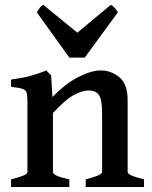

<svg xmlns="http://www.w3.org/2000/svg" viewBox="-20 -752 611 772"><path d="M24.4 0V-30.8Q56.6 -39.1 73.5 -45.9Q90.3 -52.7 90.3 -60.5V-339.8Q90.3 -365.2 87.6 -377.4Q85 -389.6 71.3 -394.5Q57.6 -399.4 24.4 -402.8V-432.1Q66.4 -437.5 99.9 -446.3Q133.3 -455.1 166 -468.8L185.5 -449.2L190.9 -361.8Q243.2 -416 295.2 -442.4Q347.2 -468.8 385.3 -468.8Q427.2 -468.8 460.2 -441.2Q493.2 -413.6 493.2 -349.6V-60.5Q493.2 -54.2 506.8 -47.4Q520.5 -40.5 559.1 -30.8V0H324.7V-30.8Q359.9 -40 375.2 -47.1Q390.6 -54.2 390.6 -60.5V-294.4Q390.6 -350.1 378.4 -369.1Q366.2 -388.2 335.4 -388.2Q310.1 -388.2 275.1 -368.9Q240.2 -349.6 192.9 -297.4V-60.5Q192.9 -44.4 258.8 -30.8V0ZM258.8 -520.5 127.9 -702.6Q134.3 -712.4 140.1 -720.7Q146 -729 154.3 -732.4L291 -620.6L425.3 -732.4Q433.6 -729 440.7 -720.7Q447.8 -712.4 454.1 -702.6L320.8 -520.5Z"/></svg>

Font: David Libre Medium
Style: Regular
Weight: 500
Designer: Ismar David, J. Victor Gaultney, Annie Olsen and Meir Sadan
Foundry: Monotype Imaging Inc. & SIL International
Version: Version 1.100; ttfautohint (v1.8.4.7-5d5b)